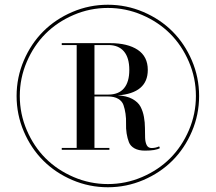

<svg xmlns="http://www.w3.org/2000/svg" viewBox="-20 -780 910 810"><path d="M80.5 -225.2Q50 -296.5 50 -375Q50 -453.5 80.5 -524.8Q111 -596 162.5 -647.5Q214 -699 285.2 -729.5Q356.5 -760 435 -760Q513.5 -760 584.8 -729.5Q656 -699 707.5 -647.5Q759 -596 789.5 -524.8Q820 -453.5 820 -375Q820 -296.5 789.5 -225.2Q759 -154 707.5 -102.5Q656 -51 584.8 -20.5Q513.5 10 435 10Q356.5 10 285.2 -20.5Q214 -51 162.5 -102.5Q111 -154 80.5 -225.2ZM93 -519.2Q63.5 -450.5 63.5 -375Q63.5 -299.5 93 -230.8Q122.5 -162 172.2 -112.2Q222 -62.5 290.8 -33Q359.5 -3.5 435 -3.5Q510.5 -3.5 579.2 -33Q648 -62.5 697.8 -112.2Q747.5 -162 777 -230.8Q806.5 -299.5 806.5 -375Q806.5 -450.5 777 -519.2Q747.5 -588 697.8 -637.8Q648 -687.5 579.2 -717Q510.5 -746.5 435 -746.5Q359.5 -746.5 290.8 -717Q222 -687.5 172.2 -637.8Q122.5 -588 93 -519.2ZM240.5 -156H303.5V-590H240.5V-598H444.5Q518.5 -598 561 -569.8Q603.5 -541.5 603.5 -485Q603.5 -387 476.5 -377.5Q513.5 -376 538 -362.8Q562.5 -349.5 572.8 -330Q583 -310.5 587.2 -287Q591.5 -263.5 591.5 -240.2Q591.5 -217 592.2 -198Q593 -179 599.2 -167.2Q605.5 -155.5 619.5 -155.5Q636.5 -155.5 651.5 -162.5L654.5 -155Q636.5 -144.5 591.5 -144.5Q564.5 -144.5 547.2 -154.2Q530 -164 523.8 -180.2Q517.5 -196.5 514.2 -217Q511 -237.5 511.8 -258.8Q512.5 -280 509.5 -300.5Q506.5 -321 500.8 -337.2Q495 -353.5 478.5 -363.2Q462 -373 435.5 -373H378.5V-156H441.5V-148H240.5ZM437 -590H378.5V-381H437Q480.5 -381 503 -407.5Q525.5 -434 525.5 -485Q525.5 -536.5 502.8 -563.2Q480 -590 437 -590Z"/></svg>

Font: Bodoni* 16pt Medium
Style: Regular
Weight: 500
Version: Version 2.3